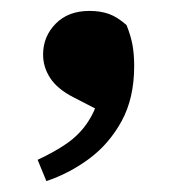

<svg xmlns="http://www.w3.org/2000/svg" viewBox="-20 -171 324 352"><path d="M65 161 49 122Q81 107 102.5 92Q124 77 138.5 56.5Q153 36 162 7L178 40L114 7Q85 -8 72 -28Q59 -48 59 -71Q59 -104 82 -127.5Q105 -151 144 -151Q164 -151 179.5 -145.5Q195 -140 212 -125Q220 -105 223 -88Q226 -71 226 -50Q226 9 203 51Q180 93 143.5 120Q107 147 65 161Z"/></svg>

Font: Source Serif 4 36pt
Style: Bold
Weight: 700
Designer: Frank Grießhammer
Foundry: Adobe Systems Incorporated
Version: Version 4.004;hotconv 1.0.116;makeotfexe 2.5.65601